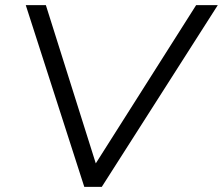

<svg xmlns="http://www.w3.org/2000/svg" viewBox="-20 -725 865 745"><path d="M307 0 80 -705H158L352 -90H351L741 -705H825L375 0Z"/></svg>

Font: Nunito Sans 7pt SemiExpanded Light
Style: Italic
Weight: 300
Width: 6
Italic angle: -9°
Designer: Vernon Adams
Foundry: Vernon Adams
Version: Version 3.101;gftools[0.9.27]